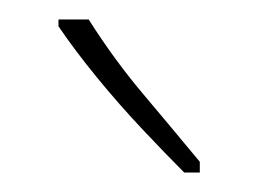

<svg xmlns="http://www.w3.org/2000/svg" viewBox="-20 -783 265 197"><path d="M71 -763Q97 -722 126.5 -687Q156 -652 185 -617V-606H169Q150 -625 126 -650.5Q102 -676 79.5 -703.5Q57 -731 40 -756V-763Z"/></svg>

Font: Noto Sans Sinhala UI ExtraCondensed Thin
Style: Regular
Weight: 100
Width: 2
Designer: Jelle Bosma - Monotype Design Team
Foundry: Monotype Imaging Inc.
Version: Version 2.006; ttfautohint (v1.8.4.7-5d5b)